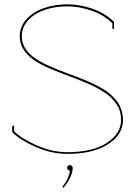

<svg xmlns="http://www.w3.org/2000/svg" viewBox="-20 -703 620 882"><path d="M288.1 67.9Q288.1 63.5 292 59.3Q295.9 55.2 300.8 55.2Q305.2 55.2 309.6 59.1Q314 63 314 67.9Q314 88.9 301.8 113.5Q289.6 138.2 272 159.2L266.1 154.8Q281.7 137.2 291.3 115.5Q300.8 93.8 300.8 81.1Q296.4 81.1 292.2 76.9Q288.1 72.8 288.1 67.9ZM44.9 -100.1Q79.1 -65.9 149.2 -34.9Q219.2 -3.9 290 -3.9Q405.3 -3.9 470.7 -46.6Q536.1 -89.4 536.1 -151.9Q536.1 -171.9 531.5 -189.7Q526.9 -207.5 516.1 -222.9Q505.4 -238.3 494.1 -250.7Q482.9 -263.2 463.9 -275.6Q444.8 -288.1 429.4 -296.9Q414.1 -305.7 389.4 -316.4Q364.7 -327.1 347.9 -334Q331.1 -340.8 303.2 -351.1Q206.5 -387.2 171.4 -405.8Q86.9 -450.2 73.7 -510.3Q70.8 -522.9 70.8 -536.1Q70.8 -581.1 101.8 -615Q132.8 -648.9 182.1 -666Q231.4 -683.1 290 -683.1Q347.2 -683.1 405.5 -662.6Q463.9 -642.1 503.9 -602.1V-600.1V-570.8H496.1V-596.2Q456.1 -635.3 399.4 -654.5Q342.8 -673.8 290 -673.8Q232.9 -673.8 185.5 -657.7Q138.2 -641.6 109.1 -609.6Q80.1 -577.6 80.1 -536.1Q80.1 -471.7 155.3 -425.8Q195.8 -400.9 298.3 -362.8L298.8 -362.3H299.3H299.8L300.3 -361.8H300.8H301.3L301.8 -361.3H302.2L302.7 -360.8H303.2H304.2L304.7 -360.4H305.2H305.7L306.2 -359.9Q330.1 -351.1 345.2 -345.2Q360.4 -339.4 382.8 -329.8Q405.3 -320.3 419.9 -312.7Q434.6 -305.2 453.4 -294.2Q472.2 -283.2 483.9 -272.7Q495.6 -262.2 508.5 -248.3Q521.5 -234.4 528.6 -220.2Q535.6 -206.1 540.3 -188.5Q544.9 -170.9 544.9 -151.9Q544.9 -85 476.3 -40.5Q407.7 3.9 290 3.9Q215.8 3.9 143.6 -28.1Q71.3 -60.1 37.1 -95.2L36.1 -96.2V-125H44.9Z"/></svg>

Font: Rawengulk
Style: Ultralight
Weight: 200
Version: Version 0.92